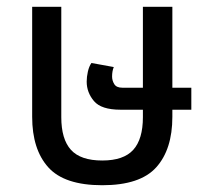

<svg xmlns="http://www.w3.org/2000/svg" viewBox="-20 -537 623 567"><path d="M282 10Q170 10 122.5 -43Q75 -96 75 -192V-517H161V-191Q161 -126 189.5 -94.5Q218 -63 282 -63Q345 -63 373.5 -94.5Q402 -126 402 -191V-213H336Q279 -213 257.5 -238.5Q236 -264 236 -296Q236 -310 239.5 -325.5Q243 -341 250 -351L316 -339Q311 -327 311 -311Q311 -299 317.5 -288.5Q324 -278 341 -278H402V-517H489V-278H545V-213H489V-192Q489 -96 441.5 -43Q394 10 282 10Z"/></svg>

Font: Noto Sans Thai UI SemCond
Style: Regular
Weight: 400
Width: 4
Designer: Monotype Design Team
Foundry: Monotype Imaging Inc.
Version: Version 2.000